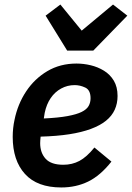

<svg xmlns="http://www.w3.org/2000/svg" viewBox="-20 -814 581 846"><path d="M250 12Q144 12 90 -47.5Q36 -107 36 -211Q36 -230 38 -249Q40 -268 44 -286Q58 -355 95 -411Q132 -467 188.5 -500.5Q245 -534 317 -534Q348 -534 379.5 -526.5Q411 -519 438 -502.5Q465 -486 481.5 -458.5Q498 -431 498 -391Q498 -358 485.5 -330.5Q473 -303 447 -282Q421 -261 380.5 -246Q340 -231 285.5 -222.5Q231 -214 159 -212Q158 -203 157.5 -195.5Q157 -188 157 -183Q157 -141 181 -114.5Q205 -88 259 -88Q298 -88 330 -105Q362 -122 396 -164L471 -102Q422 -40 368.5 -14Q315 12 250 12ZM309 -439Q277 -439 249.5 -424Q222 -409 203.5 -382Q185 -355 177 -317L173 -292Q237 -295 277.5 -302.5Q318 -310 340 -321Q362 -332 370.5 -347Q379 -362 379 -381Q379 -417 356 -428Q333 -439 309 -439ZM391 -591H276L181 -745L246 -794L340 -679L478 -794L541 -745Z"/></svg>

Font: IBM Plex Sans SemiBold
Style: Italic
Weight: 600
Italic angle: -11.31°
Designer: Mike Abbink, Paul van der Laan, Pieter van Rosmalen
Foundry: Bold Monday
Version: Version 3.201